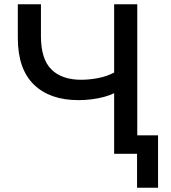

<svg xmlns="http://www.w3.org/2000/svg" viewBox="-20 -725 805 905"><path d="M626 160V0H518V-286Q499 -276 471.5 -268.5Q444 -261 412.5 -257Q381 -253 350 -253Q215 -253 139.5 -326.5Q64 -400 64 -546V-705H173V-554Q173 -447 222 -398Q271 -349 363 -349Q401 -349 442.5 -357Q484 -365 518 -383V-705H627V-87H725V160Z"/></svg>

Font: Nunito Sans 9pt SemiBold
Style: Regular
Weight: 600
Version: Version 3.101;gftools[0.9.27]